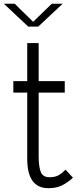

<svg xmlns="http://www.w3.org/2000/svg" viewBox="-38 -976 433 1008"><path d="M217 12Q105 12 105 -141V-490H32V-550H105V-750H165V-550H302V-490H165V-156Q165 -101.5 176 -73.5Q187 -45.5 222 -45.5Q249 -45.5 267.5 -55Q286 -64.5 306 -85.5L345 -43Q315 -16 286 -2Q257 12 217 12ZM-18 -956.5H39L136 -861.5L234 -956.5H291L163 -836.5H110Z"/></svg>

Font: Junction Light
Style: Regular
Weight: 300
Designer: Caroline Hadilaksono
Foundry: Caroline Hadilaksono, Tyler Finck, The League of Moveable Type
Version: Version 2.000; ttfautohint (v1.8.3)